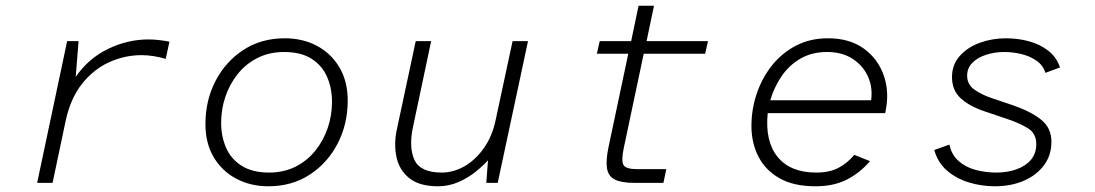

<svg xmlns="http://www.w3.org/2000/svg" viewBox="-20 -640 3832 672"><path d="M110 0 215 -496H255L245 -371Q290 -436 358.5 -469Q427 -502 500 -502Q518 -502 539 -499.5Q560 -497 573 -494L560 -434Q540 -440 518 -443.5Q496 -447 476 -447Q416 -447 361.5 -422Q307 -397 267 -346.5Q227 -296 210 -218L164 0Z M919 12Q858 12 808 -14Q758 -40 728.5 -89Q699 -138 699 -206Q699 -288 734 -356Q769 -424 831.5 -465Q894 -506 977 -506Q1039 -506 1088.5 -480Q1138 -454 1167.5 -405Q1197 -356 1197 -288Q1197 -206 1162 -138Q1127 -70 1064.5 -29Q1002 12 919 12ZM922 -36Q973 -36 1014 -56.5Q1055 -77 1083.5 -112.5Q1112 -148 1127 -192Q1142 -236 1142 -284Q1142 -331 1125 -370.5Q1108 -410 1071 -434Q1034 -458 974 -458Q923 -458 882 -437.5Q841 -417 812.5 -381.5Q784 -346 769 -302Q754 -258 754 -210Q754 -163 771 -123.5Q788 -84 825.5 -60Q863 -36 922 -36Z M1513 12Q1448 12 1412.5 -16.5Q1377 -45 1367.5 -91Q1358 -137 1369 -187L1435 -496H1489L1426 -198Q1410 -125 1430.5 -80.5Q1451 -36 1526 -36Q1567 -36 1605.5 -58Q1644 -80 1673.5 -121.5Q1703 -163 1715 -221L1774 -496H1828L1722 0H1682L1688 -79Q1672 -61 1645.5 -39.5Q1619 -18 1585 -3Q1551 12 1513 12Z M2200 0Q2155 0 2132 -11.5Q2109 -23 2104.5 -51Q2100 -79 2110 -126L2179 -452H2069L2079 -496H2189L2215 -620H2269L2243 -496H2458L2448 -452H2233L2163 -121Q2154 -78 2162 -63Q2170 -48 2210 -48H2312L2302 0Z M2834 12Q2758 12 2708.5 -16Q2659 -44 2634.5 -92Q2610 -140 2610 -199Q2610 -257 2628.5 -312Q2647 -367 2681.5 -410.5Q2716 -454 2765.5 -480Q2815 -506 2878 -506Q2954 -506 3004 -469.5Q3054 -433 3074 -373.5Q3094 -314 3078 -244H2667Q2657 -146 2701.5 -91Q2746 -36 2837 -36Q2883 -36 2914.5 -52.5Q2946 -69 2970 -98L3025 -76Q2991 -36 2945 -12Q2899 12 2834 12ZM2676 -289H3029Q3035 -335 3017.5 -373Q3000 -411 2963.5 -434.5Q2927 -458 2875 -458Q2821 -458 2781 -434.5Q2741 -411 2715 -372.5Q2689 -334 2676 -289Z M3462 12Q3415 12 3371 -1.5Q3327 -15 3294.5 -43Q3262 -71 3250 -115L3303 -134Q3310 -99 3334.5 -77Q3359 -55 3394 -45.5Q3429 -36 3467 -36Q3506 -36 3538 -47.5Q3570 -59 3588.5 -81Q3607 -103 3607 -136Q3607 -174 3575.5 -192.5Q3544 -211 3501 -225L3427 -250Q3373 -268 3342.5 -296Q3312 -324 3312 -370Q3312 -414 3339.5 -444.5Q3367 -475 3410 -490.5Q3453 -506 3501 -506Q3543 -506 3581.5 -495.5Q3620 -485 3649 -462.5Q3678 -440 3690 -404L3639 -385Q3631 -411 3608.5 -427Q3586 -443 3556 -450.5Q3526 -458 3495 -458Q3462 -458 3432 -448.5Q3402 -439 3383.5 -420.5Q3365 -402 3365 -375Q3365 -344 3391 -326Q3417 -308 3450 -297L3524 -272Q3588 -250 3624 -221Q3660 -192 3660 -144Q3660 -96 3633.5 -61Q3607 -26 3562.5 -7Q3518 12 3462 12Z"/></svg>

Font: Atkinson Hyperlegible Mono ExtraLight
Style: Italic
Weight: 200
Italic angle: -12°
Monospace: yes
Designer: Elliott Scott, Megan Eiswerth, Linus Boman, Theodore Petrosky, Letters from Sweden
Foundry: Applied Design Works, Letters from Sweden
Version: Version 2.001